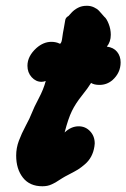

<svg xmlns="http://www.w3.org/2000/svg" viewBox="-20 -650 438 666"><path d="M127 -3.9Q83 -3.9 59.6 -33.7Q36.1 -63.5 36.1 -110.4Q36.1 -136.7 45.4 -161.6Q54.7 -186.5 69.3 -213.9Q84 -241.2 89.8 -256.8Q97.7 -277.3 114.3 -308.6Q130.9 -339.8 138.7 -369.1Q130.9 -366.2 124 -366.2Q104.5 -366.2 89.8 -382.3Q75.2 -398.4 75.2 -421.9Q75.2 -455.1 106.4 -483.4Q130.9 -504.9 158.2 -504.9Q166 -504.9 172.9 -503.4Q179.7 -502 183.6 -500L188.5 -498Q190.4 -500 191.4 -501.5Q192.4 -502.9 193.4 -505.9Q194.3 -508.8 194.8 -511.7Q195.3 -514.6 196.3 -521.5Q197.3 -528.3 198.2 -534.7Q199.2 -541 201.7 -553.7Q204.1 -566.4 206.1 -579.1Q207 -588.9 217.8 -594.7Q218.8 -595.7 228 -606Q237.3 -616.2 250.5 -623Q263.7 -629.9 280.3 -629.9H282.2Q294.9 -629.9 306.2 -624.5Q317.4 -619.1 322.8 -613.3Q328.1 -607.4 334.5 -600.1Q340.8 -592.8 341.8 -591.8Q349.6 -585.9 356.9 -567.4Q364.3 -548.8 364.3 -529.3Q364.3 -504.9 350.6 -488.3Q374 -485.4 386.2 -470.2Q398.4 -455.1 398.4 -433.6Q398.4 -397.5 370.1 -372.1Q350.6 -355.5 325.2 -355.5Q306.6 -355.5 295.9 -362.3Q285.2 -344.7 263.7 -317.9Q242.2 -291 229.5 -265.1Q216.8 -239.3 204.1 -190.4Q226.6 -211.9 252.9 -211.9Q276.4 -211.9 292.5 -194.8Q308.6 -177.7 308.6 -152.3Q308.6 -150.4 308.1 -147.5Q307.6 -144.5 307.6 -142.6Q304.7 -123 296.4 -107.4Q288.1 -91.8 274.4 -80.1Q260.7 -68.4 250.5 -62Q240.2 -55.7 221.2 -45.9Q202.1 -36.1 196.3 -32.2Q194.3 -31.2 185.5 -25.4Q176.8 -19.5 172.4 -17.1Q168 -14.6 159.7 -10.7Q151.4 -6.8 143.6 -5.4Q135.7 -3.9 127 -3.9Z"/></svg>

Font: Essays1743
Style: BoldItalic
Weight: 700
Italic angle: -10°
Designer: Based on the typeface in a 1743 English translation of the essays of Montaigne.  PostScript/TrueType font designed by Jo
Version: Version 002.100